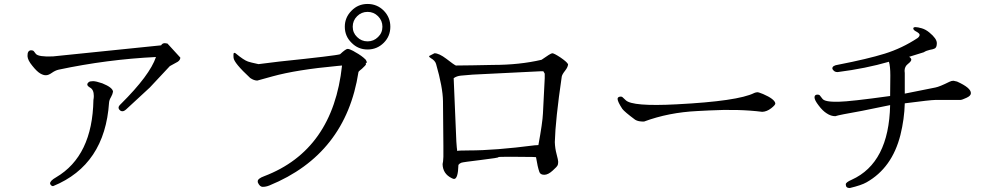

<svg xmlns="http://www.w3.org/2000/svg" viewBox="-20 -934 5040 970"><path d="M452 -429Q447 -146 263 -38Q233 -21 233 -7Q233 -4 237 1Q242 6 245 6H249Q510 -101 531 -416Q532 -429 541 -444Q549 -458 551 -471Q549 -492 497 -513Q465 -524 450 -524Q434 -524 428 -519Q421 -513 421 -507Q421 -500 434 -492Q454 -482 454 -449Q454 -440 452 -429ZM813 -716Q800 -716 794 -705Q713 -696 247 -649Q174 -646 161 -662L151 -675Q147 -680 137 -680Q118 -679 119 -651V-650Q120 -630 143 -602Q166 -573 183 -563Q200 -553 213 -554Q225 -554 242 -566Q259 -578 276 -582Q521 -634 768 -646Q737 -554 591 -409Q579 -398 579 -391Q579 -383 585 -378Q590 -372 599 -372Q607 -372 618 -382L737 -492L838 -600Q840 -601 878 -622Q891 -631 891 -643L826 -714Z M1762 -799Q1762 -830 1784 -852Q1806 -874 1837 -874Q1868 -874 1890 -852Q1912 -830 1912 -799Q1912 -768 1890 -747Q1868 -725 1837 -725Q1806 -725 1784 -747Q1762 -768 1762 -799ZM1722 -799Q1722 -751 1756 -718Q1789 -684 1837 -684Q1885 -684 1919 -718Q1952 -751 1952 -799Q1952 -846 1919 -880Q1885 -914 1837 -914Q1789 -914 1756 -880Q1722 -846 1722 -799ZM1244 -540Q1263 -527 1280 -527L1356 -548Q1479 -582 1686 -601L1708 -603Q1662 -176 1315 -44Q1282 -32 1282 -18Q1282 -13 1283 -11Q1293 10 1307 10Q1324 10 1341 3Q1727 -155 1791 -570Q1791 -572 1798 -578L1809 -587Q1829 -605 1829 -610Q1829 -615 1827 -616Q1828 -616 1831 -616Q1833 -616 1833 -620Q1833 -623 1828 -632Q1809 -652 1774 -671L1764 -677Q1745 -687 1736 -687Q1727 -687 1698 -660Q1679 -653 1391 -623L1286 -610Q1244 -619 1233 -623Q1212 -630 1171 -664Q1168 -667 1163 -667Q1158 -667 1160 -642Q1162 -616 1244 -540Z M2349 -174Q2290 -174 2290 -171Q2285 -202 2282 -302Q2278 -401 2272 -539Q2287 -550 2309 -552L2368 -557L2712 -574H2725L2732 -562V-539L2723 -361Q2721 -315 2700 -201L2682 -200Q2481 -174 2349 -174ZM2148 -650Q2148 -645 2157 -640Q2178 -628 2183 -611Q2217 -493 2218 -423L2220 -197V-142Q2219 -115 2216 -105Q2217 -56 2262 -34Q2270 -30 2274 -30Q2294 -30 2296 -101Q2302 -109 2311 -112Q2319 -115 2411 -126Q2502 -137 2498 -140Q2494 -142 2559 -142Q2623 -142 2670 -141L2688 -140Q2696 -90 2705 -65Q2710 -51 2730 -51Q2749 -51 2772 -72Q2795 -92 2798 -101Q2800 -109 2800 -117Q2800 -125 2792 -155Q2784 -184 2783 -216Q2786 -329 2818 -547Q2820 -558 2835 -577Q2850 -596 2850 -611L2848 -612Q2843 -622 2811 -644Q2779 -665 2770 -665Q2761 -664 2716 -632Q2605 -606 2471 -606L2366 -604L2283 -603Q2272 -608 2235 -637Q2198 -665 2175 -665L2148 -651Z M3562 -376Q3712 -384 3831 -369Q3854 -370 3876 -387Q3898 -404 3897 -412Q3893 -434 3835 -459Q3811 -469 3805 -468Q3793 -466 3790 -464Q3708 -423 3399 -407Q3174 -395 3141 -428Q3128 -441 3125 -443Q3123 -446 3115 -446Q3100 -445 3100 -434Q3101 -419 3124 -384Q3135 -369 3189 -329Q3205 -319 3234 -320Q3358 -366 3503 -373Z M4213 -570Q4354 -588 4471 -622Q4478 -599 4478 -553Q4478 -507 4477 -449Q4275 -421 4218 -420Q4147 -418 4135 -435Q4124 -450 4121 -453Q4117 -456 4110 -456Q4095 -456 4095 -442Q4095 -428 4116 -401Q4136 -374 4157 -361Q4178 -347 4200 -347Q4216 -353 4335 -374L4477 -403Q4471 -111 4283 -26Q4253 -13 4253 -3V-2Q4253 16 4273 16Q4332 2 4358 -13Q4487 -86 4529 -252Q4549 -333 4551 -412Q4682 -429 4704 -429H4707H4820H4831Q4840 -429 4863 -440Q4885 -450 4885 -463Q4886 -490 4815 -522L4797 -526Q4787 -526 4777 -521Q4727 -496 4706 -492Q4584 -468 4551 -461V-565Q4550 -570 4550 -576Q4550 -598 4567 -611Q4584 -624 4584 -633Q4583 -641 4573 -647L4647 -670Q4659 -678 4677 -682Q4694 -685 4700 -688Q4713 -692 4713 -716Q4713 -739 4675 -770Q4657 -785 4637 -791Q4616 -797 4605 -797Q4594 -797 4594 -790Q4594 -782 4610 -774Q4626 -765 4626 -758Q4626 -750 4616 -742Q4537 -690 4450 -663Q4363 -636 4214 -607Q4185 -603 4185 -588Q4185 -584 4192 -577Q4199 -570 4210 -570Z"/></svg>

Font: Sawarabi Mincho
Style: Regular
Weight: 400
Version: Version 1.082; ttfautohint (v1.8.4.7-5d5b)